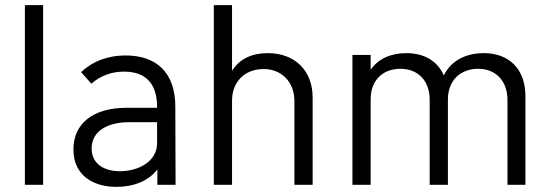

<svg xmlns="http://www.w3.org/2000/svg" viewBox="-20 -720 2140 748"><path d="M77 0H148V-700H77Z M664 0 663 -304C663 -438 589 -504 469 -504C410 -504 347 -487 296 -439L336 -394C374 -427 417 -441 464 -441C582 -441 592 -348 592 -303V-300H472C342 -300 266 -238 266 -138C266 -33 348 8 433 8C501 8 559 -15 593 -60V0ZM592 -162C592 -92 521 -53 447 -53C386 -53 337 -81 337 -142C337 -207 396 -244 483 -244H592Z M1023 -513C962 -513 913 -491 884 -444V-700H813V0H884V-328C884 -401 933 -451 1007 -451C1078 -451 1127 -400 1127 -326V0H1198V-340C1198 -445 1129 -513 1023 -513Z M1865 -513C1798 -513 1738 -486 1709 -426C1685 -482 1633 -513 1563 -513C1504 -513 1454 -492 1424 -448V-506H1353V0H1424V-333C1424 -406 1470 -452 1540 -452C1609 -452 1654 -405 1654 -331V0H1725V-333C1725 -406 1773 -452 1843 -452C1911 -452 1957 -405 1957 -331V0H2027V-345C2027 -450 1964 -513 1865 -513Z"/></svg>

Font: Arthouse Owned
Style: Regular
Weight: 400
Designer: Jeremy Tribby
Foundry: Tribby Type
Version: Version 1.000;PS 001.000;hotconv 1.0.88;makeotf.lib2.5.64775